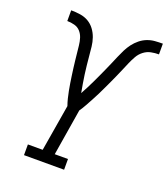

<svg xmlns="http://www.w3.org/2000/svg" viewBox="-135 -831 812 927"><g transform="rotate(20 271.0 -367.5)"><path d="M96 0V-55H172L212 -294Q206 -311 201.5 -329Q197 -347 193.5 -365.5Q190 -384 187 -402.5Q184 -421 181.5 -439.5Q179 -458 176.5 -476.5Q174 -495 172 -514Q170 -533 168 -551.5Q166 -570 164 -589Q162 -608 156.5 -625.5Q151 -643 139 -656.5Q127 -670 108.5 -675Q90 -680 71 -680V-735Q95 -735 118 -731.5Q141 -728 160 -717Q179 -706 192.5 -688Q206 -670 213.5 -648.5Q221 -627 223.5 -604Q226 -581 228 -558Q230 -535 232.5 -512Q235 -489 238 -466.5Q241 -444 245 -421Q249 -398 253 -376Q263 -394 272.5 -412.5Q282 -431 291 -450Q300 -469 308.5 -487.5Q317 -506 325.5 -525Q334 -544 342 -562.5Q350 -581 358 -600Q366 -619 375.5 -638Q385 -657 397.5 -673.5Q410 -690 426.5 -703.5Q443 -717 462.5 -724.5Q482 -732 502 -733.5Q522 -735 542 -735V-680Q522 -680 502 -676Q482 -672 465 -659Q448 -646 437.5 -627.5Q427 -609 419 -590.5Q411 -572 403 -553Q395 -534 386.5 -515Q378 -496 369.5 -477.5Q361 -459 352 -440Q343 -421 334 -402.5Q325 -384 315 -366Q305 -348 295 -329.5Q285 -311 273 -294L234 -55H302V0Z"/></g></svg>

Font: Iosevka Slab Light
Style: Italic
Weight: 300
Italic angle: -9°
Monospace: yes
Designer: Belleve Invis
Foundry: Belleve Invis
Version: Version 11.1.1; ttfautohint (v1.8.3)